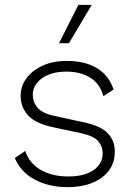

<svg xmlns="http://www.w3.org/2000/svg" viewBox="-20 -761 545 791"><path d="M258 10Q182 10 123.5 -21Q65 -52 41 -110L84 -139Q101 -88 148 -61Q195 -34 262 -34Q327 -34 365 -60Q403 -86 403 -129Q403 -158 384.5 -179.5Q366 -201 315 -212L198 -237Q127 -252 96 -285.5Q65 -319 65 -367Q65 -406 89 -438.5Q113 -471 155.5 -490.5Q198 -510 255 -510Q330 -510 379 -480.5Q428 -451 448 -392L406 -365Q391 -418 350 -442Q309 -466 255 -466Q191 -466 153 -438.5Q115 -411 115 -370Q115 -341 134.5 -317.5Q154 -294 206 -283L326 -257Q396 -242 424.5 -211.5Q453 -181 453 -136Q453 -69 399.5 -29.5Q346 10 258 10ZM303 -741H358L264 -583H223Z"/></svg>

Font: Work Sans Light
Style: Regular
Weight: 300
Designer: Wei Huang
Foundry: Wei Huang
Version: Version 2.012; ttfautohint (v1.8.3)